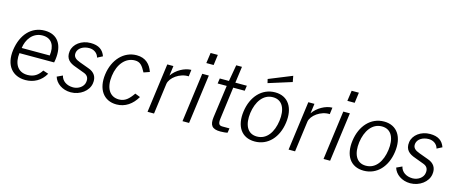

<svg xmlns="http://www.w3.org/2000/svg" viewBox="-45 -1375 4744 2000"><g transform="rotate(15 2326.5 -375.5)"><path d="M490 -245 496 -278C518 -440 450 -540 312 -540C168 -540 68 -431 44 -260C21 -89 108 10 247 10C335 10 414 -31 461 -115L403 -134C369 -80 325 -47 255 -47C144 -47 102 -136 116 -245ZM125 -303C136 -393 195 -485 303 -485C404 -485 442 -407 427 -303Z M736 11C836 11 925 -55 937 -139C948 -208 917 -257 848 -280L750 -316C704 -333 673 -354 680 -401C688 -452 743 -484 806 -484C855 -484 897 -456 909 -409L965 -438C942 -503 895 -539 806 -539C707 -539 627 -478 616 -400C604 -316 654 -280 718 -258L817 -221C855 -207 874 -180 866 -133C859 -83 805 -45 747 -45C678 -45 626 -81 614 -137L554 -109C574 -41 645 11 736 11Z M1303 -540C1164 -540 1058 -426 1036 -263C1014 -101 1089 10 1229 10C1324 10 1398 -44 1447 -128L1391 -150C1346 -85 1306 -47 1241 -47C1140 -47 1089 -133 1107 -265C1124 -395 1198 -483 1299 -483C1357 -483 1381 -450 1416 -385L1479 -407C1453 -483 1401 -540 1303 -540Z M1633 0 1677 -331C1687 -399 1784 -473 1882 -468L1891 -540C1819 -540 1731 -491 1686 -424L1700 -530H1634L1563 0Z M2011 -530 1940 0H2011L2082 -530ZM2039 -762 2023 -649H2102L2117 -762Z M2492 -530H2368L2392 -707H2330L2299 -530H2200L2192 -474H2290L2242 -124C2231 -39 2254 2 2348 2C2372 2 2412 -1 2425 -6L2432 -54H2357C2323 -54 2306 -67 2315 -131L2360 -474H2484Z M2720 10C2864 10 2964 -103 2986 -263C3009 -425 2939 -540 2796 -540C2653 -540 2550 -426 2528 -262C2506 -102 2575 10 2720 10ZM2683 -654 2693 -612 2944 -691 2932 -755ZM2729 -46C2622 -46 2584 -142 2600 -265C2617 -388 2681 -485 2787 -485C2893 -485 2932 -389 2915 -265C2898 -141 2836 -46 2729 -46Z M3154 0 3198 -331C3208 -399 3305 -473 3403 -468L3412 -540C3340 -540 3252 -491 3207 -424L3221 -530H3155L3084 0Z M3532 -530 3461 0H3532L3603 -530ZM3560 -762 3544 -649H3623L3638 -762Z M3895 10C4039 10 4139 -103 4161 -263C4184 -425 4114 -540 3971 -540C3828 -540 3725 -426 3703 -262C3681 -102 3750 10 3895 10ZM3904 -46C3797 -46 3759 -142 3775 -265C3792 -388 3856 -485 3962 -485C4068 -485 4107 -389 4090 -265C4073 -141 4011 -46 3904 -46Z M4397 11C4497 11 4586 -55 4598 -139C4609 -208 4578 -257 4509 -280L4411 -316C4365 -333 4334 -354 4341 -401C4349 -452 4404 -484 4467 -484C4516 -484 4558 -456 4570 -409L4626 -438C4603 -503 4556 -539 4467 -539C4368 -539 4288 -478 4277 -400C4265 -316 4315 -280 4379 -258L4478 -221C4516 -207 4535 -180 4527 -133C4520 -83 4466 -45 4408 -45C4339 -45 4287 -81 4275 -137L4215 -109C4235 -41 4306 11 4397 11Z"/></g></svg>

Font: Cheyenne Sans Light
Style: Italic
Weight: 300
Italic angle: -8.13011°
Designer: The Public Sans project authors (U.S. Web Design System), Libre Franklin designed by Pablo Impallari and Rodrigo Fuenzal
Foundry: The Cheyenne Sans Project Authors
Version: Version 2.007